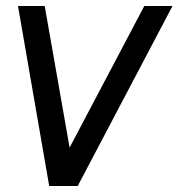

<svg xmlns="http://www.w3.org/2000/svg" viewBox="-20 -620 595 640"><path d="M239 0 555 -600H461L212 -128L129 -600H40L144 0Z"/></svg>

Font: Gauge
Style: Italic
Weight: 400
Italic angle: -80°
Designer: Daniel Pimley
Foundry: Daniel Pimley
Version: Version 1.000;PS 001.001;hotconv 1.0.56